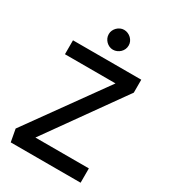

<svg xmlns="http://www.w3.org/2000/svg" viewBox="-164 -732 714 811"><g transform="rotate(30 193.0 -326.5)"><path d="M366.2 -505.9V-442.9L101.1 -70.8H361.8V-1H21L9.8 -62L279.8 -438H33.2V-505.9ZM248 -604.5Q248 -594.2 244.1 -585.4Q240.2 -576.7 233.4 -570.1Q226.6 -563.5 217.5 -559.6Q208.5 -555.7 198.7 -555.7Q189 -555.7 180.4 -559.6Q171.9 -563.5 165.3 -570.1Q158.7 -576.7 154.8 -585.4Q150.9 -594.2 150.9 -604.5Q150.9 -614.3 154.8 -622.8Q158.7 -631.3 165.3 -637.9Q171.9 -644.5 180.4 -648.4Q189 -652.3 198.7 -652.3Q208.5 -652.3 217.5 -648.4Q226.6 -644.5 233.4 -637.9Q240.2 -631.3 244.1 -622.8Q248 -614.3 248 -604.5Z"/></g></svg>

Font: Englebert
Style: Regular
Weight: 400
Designer: Astigmatic (AOETI)
Foundry: Astigmatic (AOETI)
Version: Version 1.000